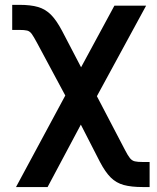

<svg xmlns="http://www.w3.org/2000/svg" viewBox="-20 -569 650 794"><path d="M598.7 204.5H570.3Q522.7 204.5 491.7 196Q460.6 187.5 438 165.1Q415.5 142.8 393.5 100.9L314.3 -53.6L176.8 204.5H46.2L250 -174L132.8 -392.4Q119.3 -417.6 111.2 -428.8Q103 -440 92.2 -442.6Q81.3 -445.3 59.3 -445.3H30.5V-549H59.3Q106.9 -549 137.6 -540Q168.3 -530.9 191.1 -507.8Q213.8 -484.7 236.5 -441.8L315.3 -290.8L453.1 -545.5H584.2L380.7 -171.2L497.2 51.8Q508.9 74.6 517.4 85Q525.9 95.5 537.6 98.2Q549.4 100.9 570.3 100.9H598.7Z"/></svg>

Font: Linik Sans SemiBold
Style: Regular
Weight: 600
Designer: Rasmus Andersson (font), Cristiano Sobral (main changes)
Foundry: rsms
Version: Version 3.018;June 1, 2022;FontCreator 14.0.0.2814 64-bit; t